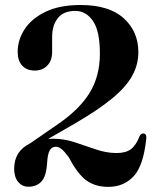

<svg xmlns="http://www.w3.org/2000/svg" viewBox="-20 -733 630 766"><path d="M36.5 -59.5Q36.5 -130 100 -161L203 -232Q293.5 -292.5 336 -360Q378.5 -427.5 378.5 -519Q378.5 -609.5 350.8 -649.5Q323 -689.5 280.5 -689.5Q233.5 -689.5 210.8 -660.8Q188 -632 188 -585.5V-526Q188 -491.5 168.8 -471.5Q149.5 -451.5 118.5 -451.5Q87 -451.5 68.8 -471Q50.5 -490.5 50.5 -526Q50.5 -574 78.5 -616.8Q106.5 -659.5 162.2 -686.2Q218 -713 301.5 -713Q415.5 -713 473.8 -660Q532 -607 532 -525Q532 -474.5 507 -429.8Q482 -385 426.2 -339.2Q370.5 -293.5 278.5 -240L172.5 -179Q182 -179.5 192 -179.5Q236 -179.5 278.8 -165.2Q321.5 -151 363 -136.8Q404.5 -122.5 445 -122.5Q482 -122.5 502.5 -138Q523 -153.5 537 -190Q542.5 -201.5 553 -200.5Q565.5 -199 563.5 -180Q552.5 -72 513.2 -29.8Q474 12.5 412 12.5Q360.5 12.5 325.2 -12.8Q290 -38 254.5 -105.5Q236.5 -130 225 -138.8Q213.5 -147.5 202 -147.5Q187 -147.5 178.5 -133.2Q170 -119 168 -83Q164.5 -28.5 144.8 -8.2Q125 12 93.5 12Q68 12 52.2 -7.5Q36.5 -27 36.5 -59.5Z"/></svg>

Font: Fraunces 72pt S000 SemiBold
Style: Regular
Weight: 600
Version: Version 1.000; ttfautohint (v1.8.3)